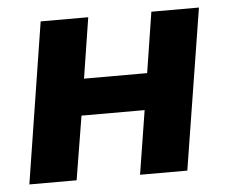

<svg xmlns="http://www.w3.org/2000/svg" viewBox="-43 -555 715 603"><g transform="rotate(-5 315.0 -253.5)"><path d="M26 0 106 -507H256L226 -316H425L455 -507H605L524 0H375L407 -201H208L175 0Z"/></g></svg>

Font: Winston
Style: Bold Italic
Weight: 700
Italic angle: -9°
Designer: Original fonts by Vernon Adams / Changes by Cristiano Sobral
Foundry: Original fonts by Vernon Adams / Changes by Cristiano Sobral
Version: Version 2.503;July 17, 2020;FontCreator 13.0.0.2655 64-bit